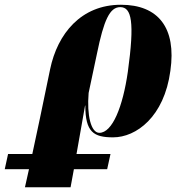

<svg xmlns="http://www.w3.org/2000/svg" viewBox="-146 -566 776 808"><path d="M-126 146H-24L-41 222H151L165 146H305L319 82H176L212 -122H213C213 -10 248 12 330 12C427 12 545 -74 571 -268C597 -449 520 -546 363 -546C195 -546 96 -424 65 -275L22 -68L-10 82H-112ZM272 -7C237 -7 219 -80 227 -175L262 -340C291 -482 316 -536 360 -536C408 -536 421 -474 392 -264C371 -117 327 -7 272 -7Z"/></svg>

Font: Noto Serif Display SemiCondensed Black
Style: Italic
Weight: 900
Width: 4
Italic angle: -12°
Designer: Monotype Design Team
Foundry: Monotype Imaging Inc.
Version: Version 2.009